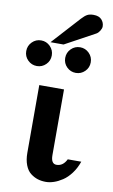

<svg xmlns="http://www.w3.org/2000/svg" viewBox="-130 -956 599 1019"><g transform="rotate(10 169.5 -446.5)"><path d="M359.9 -126Q347.2 -89.4 326.2 -61.5Q305.2 -33.7 281.7 -18.3Q258.3 -2.9 235.8 4.6Q213.4 12.2 192.9 12.2Q169.4 12.2 148.9 5.9Q128.4 -0.5 109.9 -14.9Q91.3 -29.3 80.6 -57.1Q69.8 -85 69.8 -123V-487.8H203.1V-133.8Q203.1 -86.9 232.9 -86.9Q268.1 -86.9 287.1 -126ZM297.6 -702.9Q317.9 -682.6 317.9 -653.8Q317.9 -625 297.6 -605Q277.3 -585 249 -585Q220.7 -585 200.4 -605Q180.2 -625 180.2 -653.8Q180.2 -682.6 200.4 -702.9Q220.7 -723.1 249 -723.1Q277.3 -723.1 297.6 -702.9ZM87.6 -702.9Q107.9 -682.6 107.9 -653.8Q107.9 -625 87.6 -605Q67.4 -585 39.1 -585Q10.7 -585 -9.5 -605Q-29.8 -625 -29.8 -653.8Q-29.8 -682.6 -9.5 -702.9Q10.7 -723.1 39.1 -723.1Q67.4 -723.1 87.6 -702.9ZM347.2 -852.1Q347.2 -841.8 339.1 -828.9Q331.1 -815.9 320.8 -810.1L159.2 -722.2H88.9L226.1 -873Q243.2 -891.6 256.1 -898.2Q269 -904.8 289.1 -904.8Q318.8 -904.8 333 -888.9Q347.2 -873 347.2 -852.1Z"/></g></svg>

Font: Veleka
Style: Bold
Weight: 700
Designer: Stefan Peev, Context Ltd, 2016; SIL International, 1997-2014.
Foundry: Stefan Peev, Context Ltd, 2016
Version: Version 1.000